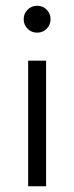

<svg xmlns="http://www.w3.org/2000/svg" viewBox="-20 -524 259 669"><path d="M109.4 -503.9Q128.9 -503.9 142.6 -490.2Q156.2 -476.6 156.2 -457Q156.2 -437.5 142.6 -423.8Q128.9 -410.2 109.4 -410.2Q89.8 -410.2 76.2 -423.8Q62.5 -437.5 62.5 -457Q62.5 -476.6 76.2 -490.2Q89.8 -503.9 109.4 -503.9ZM78.1 -312.5H140.6V125H78.1Z"/></svg>

Font: Juliett
Style: Regular
Weight: 400
Designer: GGBotNet
Foundry: GGBotNet
Version: 0.60